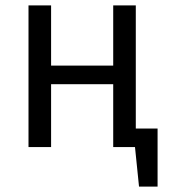

<svg xmlns="http://www.w3.org/2000/svg" viewBox="-20 -547 640 714"><path d="M566 -69V147H497L482 0H401V-234H170V0H86V-527H170V-303H401V-527H485V-69Z"/></svg>

Font: Fira Mono
Style: Regular
Weight: 400
Designer: Carrois Corporate & Edenspiekermann AG
Foundry: Carrois Corporate GbR & Edenspiekermann AG
Version: Version 3.206